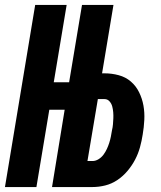

<svg xmlns="http://www.w3.org/2000/svg" viewBox="-29 -755 649 775"><path d="M-9 0 113 -735H240L188 -423H250L302 -735H429L383 -459H393Q422 -459 450 -451.5Q478 -444 499 -426Q520 -408 532.5 -382.5Q545 -357 550 -329Q555 -301 553.5 -271Q552 -241 547 -212Q543 -186 536 -160.5Q529 -135 516.5 -111Q504 -87 486 -65.5Q468 -44 445 -28.5Q422 -13 396 -6.5Q370 0 344 0H181L232 -312H170L118 0ZM344 -105Q357 -105 369 -112.5Q381 -120 389 -131Q397 -142 402.5 -154Q408 -166 412 -178.5Q416 -191 418.5 -203.5Q421 -216 423 -229Q426 -241 427 -253.5Q428 -266 428.5 -278Q429 -290 428 -302Q427 -314 424 -325.5Q421 -337 413 -346Q405 -355 393 -355H366L324 -105Z"/></svg>

Font: Iosevka SS04 XBd Ex
Style: Italic
Weight: 800
Width: 7
Italic angle: -9°
Monospace: yes
Designer: Belleve Invis
Foundry: Belleve Invis
Version: Version 19.0.0; ttfautohint (v1.8.4)